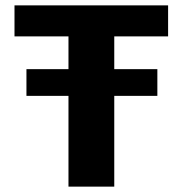

<svg xmlns="http://www.w3.org/2000/svg" viewBox="-20 -695 682 715"><path d="M78.5 -338H566V-437.5H78.5ZM235 0H405.5V-559.5H606V-675H34V-559.5H235Z"/></svg>

Font: Anybody Thin
Style: Bold
Weight: 700
Version: Version 1.113;gftools[0.9.25]